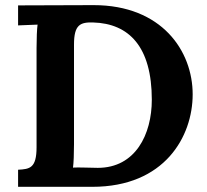

<svg xmlns="http://www.w3.org/2000/svg" viewBox="-20 -721 799 741"><path d="M49.8 -623 125 -626C122.6 -608.9 121.1 -572.3 121.1 -536.1V-152.8C121.1 -71.8 94.7 -68.4 49.8 -65.9V0H336.4C615.7 0 723.6 -194.3 723.6 -356.9C723.6 -523.9 605 -701.2 341.3 -701.2L49.8 -700.2ZM339.4 -634.3C478 -630.4 565.9 -540.5 565.9 -335.9C565.9 -202.6 502.9 -73.2 357.4 -73.2C333.5 -73.2 280.8 -75.7 261.7 -74.2C264.2 -91.3 265.6 -127.9 265.6 -164.1V-549.3C265.6 -626 290 -635.7 339.4 -634.3Z"/></svg>

Font: Parastoo
Style: Bold
Weight: 700
Foundry: Saber Rastikerdar (saber.rastikerdar@gmail.com)
Version: Version 2.0.1